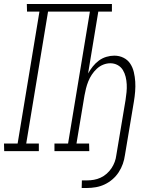

<svg xmlns="http://www.w3.org/2000/svg" viewBox="-36 -755 806 959"><path d="M372 184 373 146H399Q416 146 433 143Q450 140 466.5 132.5Q483 125 497 112.5Q511 100 521 85Q531 70 537 53.5Q543 37 545 20L591 -255Q594 -275 596 -294.5Q598 -314 597 -333.5Q596 -353 591.5 -371.5Q587 -390 577.5 -405.5Q568 -421 551.5 -430Q535 -439 515 -439Q497 -439 479.5 -432Q462 -425 447.5 -411.5Q433 -398 422.5 -382Q412 -366 405 -348.5Q398 -331 393.5 -313Q389 -295 386 -278L346 -38H409L410 0H236V-38H304L413 -697H204L95 -38H158V0H-15L-16 -38H52L161 -697H99L98 -735H523V-697H455L404 -388Q414 -406 427.5 -423Q441 -440 458 -452.5Q475 -465 495 -471Q515 -477 535 -477Q560 -477 581 -466.5Q602 -456 614.5 -437Q627 -418 632.5 -394.5Q638 -371 639.5 -347Q641 -323 639 -298Q637 -273 633 -249L588 20Q585 42 577.5 63.5Q570 85 557 105Q544 125 526 140.5Q508 156 487 166Q466 176 443 180Q420 184 398 184Z"/></svg>

Font: Iosevka Etoile Extralight
Style: Italic
Weight: 200
Italic angle: -9°
Designer: Belleve Invis
Foundry: Belleve Invis
Version: Version 22.1.2; ttfautohint (v1.8.4)